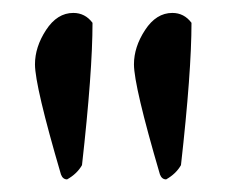

<svg xmlns="http://www.w3.org/2000/svg" viewBox="-20 -704 363 303"><path d="M252 -683.6Q270.5 -683.6 282.2 -668Q282.2 -590.8 265.6 -443.4Q257.8 -429.7 242.2 -420.9Q235.4 -420.9 232.4 -428.7Q191.4 -568.4 191.4 -602.5Q191.4 -629.9 209 -656.7Q226.6 -683.6 252 -683.6ZM95.7 -683.6Q114.3 -683.6 126 -668Q126 -590.8 109.4 -443.4Q101.6 -429.7 85.9 -420.9Q79.1 -420.9 76.2 -428.7Q35.2 -568.4 35.2 -602.5Q35.2 -629.9 52.7 -656.7Q70.3 -683.6 95.7 -683.6Z"/></svg>

Font: Crimson
Style: Bold
Weight: 700
Version: Version 0.8 ; ttfautohint (v1.00) -l 8 -r 50 -G 200 -x 14 -D